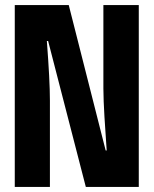

<svg xmlns="http://www.w3.org/2000/svg" viewBox="-20 -734 603 754"><path d="M38 0H176V-339C176 -393 172 -468 164 -573H169L317 0H525V-714H386V-386C386 -328 393 -228 399 -143H395L250 -714H38Z"/></svg>

Font: Noto Sans Mono SemiCondensed ExtraBold
Style: Regular
Weight: 800
Width: 4
Designer: Monotype Design Team
Foundry: Monotype Imaging Inc.
Version: Version 2.014